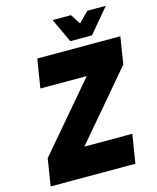

<svg xmlns="http://www.w3.org/2000/svg" viewBox="-135 -1030 920 1123"><g transform="rotate(-15 325.5 -468.5)"><path d="M56 -164 401 -569H120L148 -743H651L625 -579L281 -174H571L543 0H30ZM293 -937H404L443 -876L503 -937H615L492 -791H361Z"/></g></svg>

Font: Exo Black
Style: Italic
Weight: 900
Italic angle: -9°
Designer: Natanael Gama
Foundry: Natanael Gama
Version: Version 1.500; ttfautohint (v1.6)